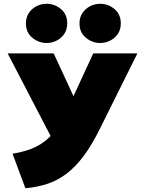

<svg xmlns="http://www.w3.org/2000/svg" viewBox="-20 -983 748 1018"><path d="M114.5 15 46.5 -168Q119 -179.5 170.5 -204.8Q222 -230 260.5 -275.5Q299 -321 332.5 -393L474.5 -700H708.5L507.5 -296Q466.5 -213.5 423.8 -156.2Q381 -99 334 -63Q287 -27 232.8 -8.8Q178.5 9.5 114.5 15ZM292.5 -177 20.5 -700H264.5L429.5 -344ZM227.5 -755Q185.5 -755 151.5 -782.8Q117.5 -810.5 117.5 -859Q117.5 -891 133 -914.2Q148.5 -937.5 173.8 -950.2Q199 -963 227.5 -963Q269.5 -963 303 -935Q336.5 -907 336.5 -859Q336.5 -826.5 320.8 -803.2Q305 -780 280 -767.5Q255 -755 227.5 -755ZM511.5 -755Q469.5 -755 435.5 -782.8Q401.5 -810.5 401.5 -859Q401.5 -891 417.2 -914.2Q433 -937.5 458 -950.2Q483 -963 511.5 -963Q553.5 -963 587 -935Q620.5 -907 620.5 -859Q620.5 -826.5 604.8 -803.2Q589 -780 564 -767.5Q539 -755 511.5 -755Z"/></svg>

Font: Geologica Roman Black
Style: Regular
Weight: 900
Designer: Sindre Bremnes, Frode Helland
Foundry: Monokrom Skriftforlag AS
Version: Version 1.010;gftools[0.9.28]